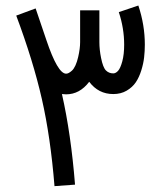

<svg xmlns="http://www.w3.org/2000/svg" viewBox="-20 -670 570 681"><path d="M37.6 -614.7 106.4 -640.1Q127.9 -578.1 144.5 -527.8Q184.6 -408.7 214.4 -408.7Q218.8 -408.7 223.6 -411.1Q228.5 -413.6 235.1 -419.4Q241.7 -425.3 247.6 -438Q253.4 -450.7 257.3 -467.8Q264.2 -498 264.2 -520.5V-633.3H332.5V-520.5Q332.5 -494.1 338.4 -464.8Q345.2 -430.7 355.7 -420.2Q366.2 -409.7 381.8 -409.7Q390.6 -409.7 398.9 -418.9Q407.2 -428.2 413.8 -452.6Q420.4 -477.1 420.4 -511.7Q420.4 -569.8 401.4 -627L470.7 -650.4Q493.7 -581.5 493.7 -511.7Q493.7 -488.8 491.2 -466.8Q488.8 -444.8 481.2 -420.4Q473.6 -396 461.7 -378.2Q449.7 -360.4 429.2 -348.4Q408.7 -336.4 381.8 -336.4Q329.1 -336.4 296.4 -379.9Q262.7 -335.4 214.4 -335.4Q207.5 -335.4 199.7 -336.4Q231.9 -194.3 246.1 -15.1L173.3 -9.8Q159.2 -184.1 128.4 -319.1Q97.7 -454.1 37.6 -614.7Z"/></svg>

Font: AzarMehrMonospaced
Style: SerifBold
Weight: 1
Designer: Amin Abedi
Version: Version 1.00